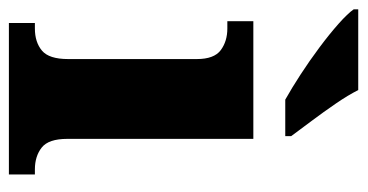

<svg xmlns="http://www.w3.org/2000/svg" viewBox="-228 -594 806 421"><g transform="rotate(90 174.5 -383.0)"><path d="M14 0V-57H26Q56 -57 74.5 -72.5Q93 -88 93 -130V-412Q93 -450 73.5 -464.5Q54 -479 26 -479H10V-536H268V-128Q268 -87 287 -72Q306 -57 335 -57H346V0ZM182 -606Q157 -620 127 -639.5Q97 -659 67.5 -681Q38 -703 15.5 -723Q-7 -743 -16 -756V-766H161Q172 -744 190.5 -717Q209 -690 228.5 -664Q248 -638 262 -619V-606Z"/></g></svg>

Font: Noto Serif ExtraBold
Style: Regular
Weight: 800
Designer: Monotype Design Team
Foundry: Monotype Imaging Inc.
Version: Version 2.014